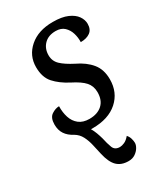

<svg xmlns="http://www.w3.org/2000/svg" viewBox="-194 -628 823 951"><g transform="rotate(-30 217.0 -152.5)"><path d="M252 240Q211 240 187 216.5Q163 193 151 140Q145 114 138.5 84.5Q132 55 119.5 30.5Q107 6 83 -8Q54 -23 39 -45.5Q24 -68 24 -100Q24 -139 46 -153.5Q68 -168 89 -168Q88 -133 97.5 -103.5Q107 -74 129.5 -56Q152 -38 189 -38Q235 -38 262 -62.5Q289 -87 289 -133Q289 -168 268 -192Q247 -216 197 -241Q147 -267 117 -300.5Q87 -334 87 -392Q87 -458 137 -501.5Q187 -545 270 -545Q322 -545 354 -531Q386 -517 401 -495.5Q416 -474 416 -451Q416 -419 395.5 -404Q375 -389 341 -389Q342 -415 334.5 -440Q327 -465 309 -482Q291 -499 260 -499Q218 -499 194 -474.5Q170 -450 170 -412Q170 -379 193.5 -356.5Q217 -334 264 -310Q315 -286 344.5 -250Q374 -214 374 -158Q374 -83 322 -36.5Q270 10 178 10H169Q178 25 184.5 42.5Q191 60 196 78Q203 111 212 134.5Q221 158 250 158Q261 158 276 151.5Q291 145 306 127Q316 138 320 152Q324 166 324 177Q324 189 315.5 203.5Q307 218 291 229Q275 240 252 240Z"/></g></svg>

Font: Noto Serif SemiCondensed
Style: Italic
Weight: 400
Width: 4
Italic angle: -12°
Designer: Monotype Design Team
Foundry: Monotype Imaging Inc.
Version: Version 2.013